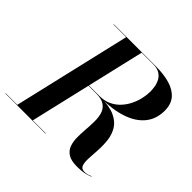

<svg xmlns="http://www.w3.org/2000/svg" viewBox="-219 -945 1146 1146"><g transform="rotate(45 354.0 -372.0)"><path d="M58.5 0 233.5 -750H364.5L189.5 0ZM-38.5 0V-2.5H299.5V0ZM570.5 6.5Q522 6.5 496 -10Q470 -26.5 459.8 -54.2Q449.5 -82 449.2 -116.8Q449 -151.5 452 -188.5Q455 -225.5 455.2 -260.2Q455.5 -295 446.5 -322.8Q437.5 -350.5 413.5 -367Q389.5 -383.5 343.5 -383.5H249.5V-386H378.5Q455 -386 499.2 -365.2Q543.5 -344.5 563.8 -310.2Q584 -276 588.8 -235.2Q593.5 -194.5 591 -153.8Q588.5 -113 586.5 -78.8Q584.5 -44.5 591.8 -23.8Q599 -3 624 -3Q638 -3 650.2 -6.2Q662.5 -9.5 674.5 -14.5L675.5 -12Q648.5 -1.5 625.2 2.5Q602 6.5 570.5 6.5ZM249.5 -384V-386.5H367.5Q409.5 -386.5 441.8 -401.5Q474 -416.5 497.2 -441.5Q520.5 -466.5 535.5 -497Q550.5 -527.5 557.8 -559.5Q565 -591.5 565 -619Q565 -637.5 561.5 -659.5Q558 -681.5 547.5 -701.5Q537 -721.5 516.2 -734.5Q495.5 -747.5 461.5 -747.5H126.5V-750H482.5Q548 -750 598.5 -735.5Q649 -721 677.8 -688Q706.5 -655 706.5 -600Q706.5 -530 667.5 -481.8Q628.5 -433.5 555.8 -408.8Q483 -384 382.5 -384Z"/></g></svg>

Font: Bodoni Moda 72pt SemiBold
Style: Italic
Weight: 600
Italic angle: -13°
Designer: Owen Earl
Foundry: indestructible type
Version: Version 2.004